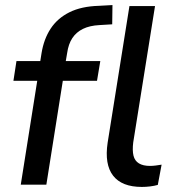

<svg xmlns="http://www.w3.org/2000/svg" viewBox="-20 -729 694 758"><path d="M62 0 127 -410H33L45 -488H151L137 -475L144 -519Q153 -575 180 -616Q207 -657 254 -680.5Q301 -704 370 -706L424 -709L423 -633L373 -630Q334 -628 307.5 -615Q281 -602 265.5 -578.5Q250 -555 245 -519L238 -478L230 -488H376L363 -410H228L163 0ZM540 9Q461 9 426.5 -35.5Q392 -80 405 -166L491 -705H592L506 -167Q502 -135 507 -114.5Q512 -94 528.5 -84Q545 -74 572 -74Q583 -74 594.5 -75.5Q606 -77 618 -79L603 1Q589 5 572.5 7Q556 9 540 9Z"/></svg>

Font: Nunito Sans 12pt SemiBold
Style: Italic
Weight: 600
Italic angle: -9°
Designer: Vernon Adams
Foundry: Vernon Adams
Version: Version 3.101;gftools[0.9.27]